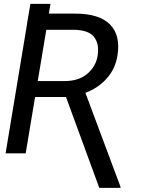

<svg xmlns="http://www.w3.org/2000/svg" viewBox="-20 -781 762 978"><path d="M117.9 -661.9 134.9 -761.4H237.2L228.7 -711.6H363.6Q485.1 -711.6 540.1 -656.6Q595.2 -601.6 578.1 -497.2Q567.8 -431.8 524.9 -382.6Q481.9 -333.5 415.1 -307.9L593.8 170.5V176.1H485.8L316.1 -286.9H158.7L110.8 0H8.5L118.3 -661.9ZM172.2 -367.9H306.8Q381.4 -367.9 425.1 -405.4Q468.8 -442.8 477.3 -497.2Q486.9 -556.8 458.8 -593Q430.8 -629.3 350.9 -629.3H215.9Z"/></svg>

Font: Inter UI
Style: Italic
Weight: 400
Italic angle: -9.39999°
Designer: Rasmus Andersson
Foundry: rsms
Version: 3.2;8d6f07862